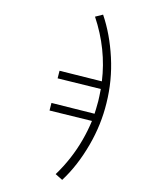

<svg xmlns="http://www.w3.org/2000/svg" viewBox="-211 -764 834 993"><g transform="rotate(30 206.0 -267.0)"><path d="M46 -326 263 -388Q198 -542 65 -660L96 -690Q176 -620 241.5 -519Q307 -418 340 -302Q372 -193 372 -75Q372 52 340 156L296 147Q328 37 328 -76Q328 -132 321 -185L104 -122L93 -161L314 -224Q310 -244 298 -290Q292 -311 278 -351L57 -287Z"/></g></svg>

Font: Old Standard TT
Style: Italic
Weight: 400
Italic angle: -15.2°
Designer: Alexey Kryukov <alexios@thessalonica.org.ru>
Version: Version 2.2